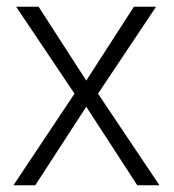

<svg xmlns="http://www.w3.org/2000/svg" viewBox="-20 -552 517 572"><path d="M202 -273 28 -532H95L237 -312L379 -532H445L272 -273L455 0H389L237 -234L85 0H20Z"/></svg>

Font: Noto Sans Display Light
Style: Regular
Weight: 300
Designer: Monotype Design Team
Foundry: Monotype Imaging Inc.
Version: Version 2.003